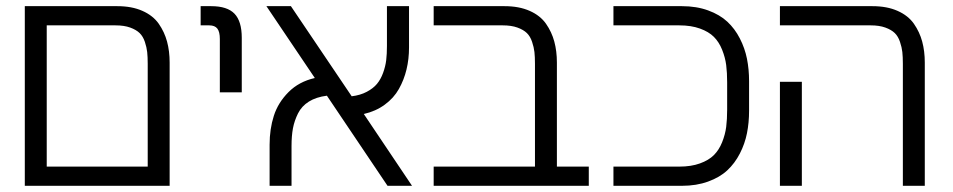

<svg xmlns="http://www.w3.org/2000/svg" viewBox="-20 -600 3078 620"><path d="M60.1 -580.1H358.9Q405.8 -580.1 439.9 -564.9Q474.1 -549.8 492.7 -523.2Q511.2 -496.6 519.5 -465.6Q527.8 -434.6 527.8 -397.9V0H60.1ZM130.9 -518.1V-62H457V-394Q457 -416.5 455.3 -431.9Q453.6 -447.3 447.8 -464.8Q441.9 -482.4 430.9 -493.2Q419.9 -503.9 400.4 -511Q380.9 -518.1 353 -518.1Z M760.7 -478V-301.8H689.9V-474.1Q689.9 -497.1 681.9 -507.6Q673.8 -518.1 655.8 -518.1H627.9V-580.1H662.1Q713.9 -580.1 737.3 -555.7Q760.7 -531.2 760.7 -478Z M1231.4 0 1035.6 -291Q1001 -286.6 977.5 -272Q954.1 -257.3 942.4 -233.9Q930.7 -210.4 926 -185.8Q921.4 -161.1 921.4 -128.9V0H850.6V-132.8Q850.6 -183.6 864.3 -226.1Q877.9 -268.6 911.6 -302.5Q945.3 -336.4 996.6 -348.1L840.3 -580.1H919.4L1115.7 -289.1Q1143.6 -292.5 1164.3 -303.5Q1185.1 -314.5 1197.3 -329.1Q1209.5 -343.8 1217 -364.5Q1224.6 -385.3 1227.1 -405.5Q1229.5 -425.8 1229.5 -451.2V-580.1H1300.8V-446.8Q1300.8 -409.2 1292.7 -375.7Q1284.7 -342.3 1268.1 -312.7Q1251.5 -283.2 1222.4 -262Q1193.4 -240.7 1154.8 -231.9L1310.5 0Z M1881.3 -62V0H1380.4V-62H1707.5V-394Q1707.5 -416.5 1705.8 -431.9Q1704.1 -447.3 1698.2 -464.8Q1692.4 -482.4 1681.4 -493.2Q1670.4 -503.9 1650.9 -511Q1631.3 -518.1 1603.5 -518.1H1380.4V-580.1H1609.4Q1656.2 -580.1 1690.4 -564.9Q1724.6 -549.8 1743.2 -523.2Q1761.7 -496.6 1770 -465.6Q1778.3 -434.6 1778.3 -397.9V-62Z M2398.9 -337.9V-242.2Q2398.9 -204.1 2392.1 -169.9Q2385.3 -135.7 2369.1 -104.2Q2353 -72.8 2328.6 -50Q2304.2 -27.3 2266.6 -13.7Q2229 0 2182.1 0H1960.9V-62H2173.8Q2211.9 -62 2240.2 -72.3Q2268.6 -82.5 2285.2 -99.1Q2301.8 -115.7 2311.8 -140.6Q2321.8 -165.5 2325 -190.2Q2328.1 -214.8 2328.1 -246.1V-334Q2328.1 -365.2 2325 -389.9Q2321.8 -414.6 2311.8 -439.5Q2301.8 -464.4 2285.2 -481Q2268.6 -497.6 2240.2 -507.8Q2211.9 -518.1 2173.8 -518.1H1960.9V-580.1H2182.1Q2229 -580.1 2266.6 -566.4Q2304.2 -552.7 2328.6 -530Q2353 -507.3 2369.1 -475.8Q2385.3 -444.3 2392.1 -410.2Q2398.9 -376 2398.9 -337.9Z M2966.3 -397.9V0H2895.5V-394Q2895.5 -416.5 2893.8 -431.9Q2892.1 -447.3 2886.2 -464.8Q2880.4 -482.4 2869.4 -493.2Q2858.4 -503.9 2838.9 -511Q2819.3 -518.1 2791.5 -518.1H2498.5V-580.1H2797.4Q2844.2 -580.1 2878.4 -564.9Q2912.6 -549.8 2931.2 -523.2Q2949.7 -496.6 2958 -465.6Q2966.3 -434.6 2966.3 -397.9ZM2498.5 -335.9H2569.3V0H2498.5Z"/></svg>

Font: LT Superior
Style: Regular
Weight: 400
Designer: Daniel Lyons
Foundry: LyonsType
Version: Version 1.000